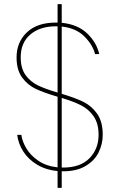

<svg xmlns="http://www.w3.org/2000/svg" viewBox="-20 -820 576 927"><path d="M278 -367Q342 -348 382 -328.5Q422 -309 449 -271Q476 -233 476 -169Q476 -125 456.5 -85Q437 -45 394 -19Q351 7 285 7H278V87H258V6Q203 1 160 -24.5Q117 -50 92.5 -88.5Q68 -127 63 -169H83Q87 -138 107 -104Q127 -70 165 -44Q203 -18 258 -12V-353Q193 -372 153.5 -390.5Q114 -409 87 -445.5Q60 -482 60 -543Q60 -616 109.5 -663.5Q159 -711 250 -711H258V-800H278V-710Q356 -702 401.5 -658Q447 -614 459 -559H439Q428 -603 388 -643.5Q348 -684 278 -692ZM80 -543Q80 -490 103.5 -457.5Q127 -425 163.5 -407.5Q200 -390 258 -373V-693H250Q173 -693 126.5 -653.5Q80 -614 80 -543ZM285 -11Q368 -11 412 -56Q456 -101 456 -169Q456 -224 432 -258.5Q408 -293 371.5 -311.5Q335 -330 278 -347V-11Z"/></svg>

Font: Fz Poppins Thin
Style: Regular
Weight: 100
Designer: Ninad Kale (Devanagari), Jonny Pinhorn (Latin)
Foundry: Indian Type Foundry
Version: Vit hóa bi Vntype.Com & FontZin.Com